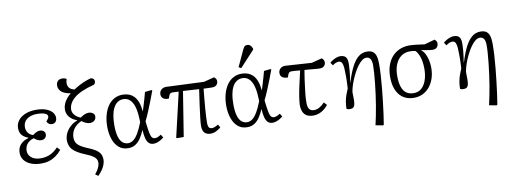

<svg xmlns="http://www.w3.org/2000/svg" viewBox="-75 -1231 5051 1905"><g transform="rotate(-10 2450.5 -278.5)"><path d="M254 14Q194 14 150 -3.5Q106 -21 81.5 -52.5Q57 -84 57 -127Q57 -159 70 -185Q83 -211 108.5 -229.5Q134 -248 170 -258V-260Q140 -271 121 -286.5Q102 -302 93 -323Q84 -344 84 -371Q84 -414 109.5 -447.5Q135 -481 181.5 -500.5Q228 -520 290 -520Q351 -520 391.5 -504.5Q432 -489 453 -464Q474 -439 474 -409Q474 -383 460.5 -368Q447 -353 424 -353Q413 -353 403 -357Q393 -361 385.5 -368.5Q378 -376 372 -386Q388 -406 394 -416Q400 -426 400 -435Q400 -455 372 -466.5Q344 -478 294 -478Q250 -478 218.5 -464.5Q187 -451 170 -427Q153 -403 153 -369Q153 -338 169 -314Q185 -290 220 -278Q238 -292 255.5 -301Q273 -310 292 -310Q315 -310 330 -297.5Q345 -285 345 -264Q345 -244 331 -229Q317 -214 291 -214Q275 -214 257.5 -221.5Q240 -229 219 -246Q171 -231 150 -201.5Q129 -172 129 -136Q129 -108 144 -86Q159 -64 187.5 -51Q216 -38 257 -38Q307 -38 348.5 -56Q390 -74 431 -117L459 -87Q431 -53 399 -30.5Q367 -8 331 3Q295 14 254 14Z M786 233 758 212Q776 191 787 172.5Q798 154 804 135.5Q810 117 810 101Q810 80 799.5 64Q789 48 765.5 33Q742 18 700 1Q653 -18 622.5 -36.5Q592 -55 574 -74.5Q556 -94 548.5 -116.5Q541 -139 540 -166Q540 -204 557 -239.5Q574 -275 605 -303Q636 -331 676 -345V-347Q626 -365 600 -397.5Q574 -430 574 -470Q574 -500 585.5 -528Q597 -556 617 -580Q637 -604 660 -622Q625 -626 597.5 -638.5Q570 -651 554.5 -672Q539 -693 539 -719Q539 -747 554.5 -764Q570 -781 601 -781Q614 -781 625.5 -777.5Q637 -774 644 -769Q640 -756 638 -747Q636 -738 636 -728Q636 -697 652.5 -678.5Q669 -660 703 -652Q734 -673 765.5 -689Q797 -705 825.5 -716Q854 -727 874 -732Q890 -735 903 -725.5Q916 -716 916 -697Q916 -690 914 -683.5Q912 -677 908 -672.5Q904 -668 899 -665Q828 -647 777.5 -624.5Q727 -602 696 -575.5Q665 -549 650 -520Q635 -491 635 -459Q635 -431 657.5 -405Q680 -379 716 -367Q740 -385 761 -393Q782 -401 800 -401Q822 -401 840.5 -389Q859 -377 859 -354Q859 -327 840.5 -312.5Q822 -298 798 -298Q779 -298 759 -306Q739 -314 715 -332Q690 -321 670.5 -306Q651 -291 637 -271.5Q623 -252 616 -229.5Q609 -207 609 -183Q609 -162 615.5 -144Q622 -126 636 -112Q650 -98 672 -85.5Q694 -73 724 -60Q775 -40 806 -20.5Q837 -1 851 23.5Q865 48 865 84Q865 106 855.5 132.5Q846 159 828 184.5Q810 210 786 233Z M1128 14Q1071 14 1033.5 -18.5Q996 -51 977 -107Q958 -163 958 -232Q958 -293 972 -345.5Q986 -398 1012 -437Q1038 -476 1076.5 -497.5Q1115 -519 1163 -519Q1196 -519 1224.5 -508.5Q1253 -498 1275.5 -475.5Q1298 -453 1312.5 -415Q1327 -377 1332 -322H1333Q1344 -357 1353.5 -388.5Q1363 -420 1371.5 -449.5Q1380 -479 1387 -507L1453 -514L1461 -509Q1443 -459 1422.5 -407Q1402 -355 1382 -307Q1362 -259 1342 -219L1346 -182Q1353 -127 1359.5 -95.5Q1366 -64 1377 -51Q1388 -38 1407 -38Q1420 -38 1435.5 -44.5Q1451 -51 1468 -62L1487 -31Q1472 -18 1454.5 -8Q1437 2 1419 8Q1401 14 1384 14Q1354 14 1336 -3Q1318 -20 1309 -53.5Q1300 -87 1297 -138H1296Q1276 -91 1252.5 -57Q1229 -23 1199 -4.5Q1169 14 1128 14ZM1135 -35Q1164 -35 1189 -54Q1214 -73 1238.5 -114.5Q1263 -156 1288 -221L1286 -261Q1283 -333 1268 -380Q1253 -427 1226 -450.5Q1199 -474 1163 -474Q1129 -474 1103.5 -456.5Q1078 -439 1061.5 -406.5Q1045 -374 1037.5 -330.5Q1030 -287 1030 -236Q1030 -163 1043 -119Q1056 -75 1080 -55Q1104 -35 1135 -35Z M1958 14Q1919 14 1897.5 -8Q1876 -30 1876 -77Q1876 -101 1881.5 -151Q1887 -201 1897 -274.5Q1907 -348 1921 -441Q1882 -444 1841 -446Q1800 -448 1760 -451L1688 0H1621L1613 -5L1717 -452Q1693 -453 1677.5 -454Q1662 -455 1653 -455Q1641 -455 1632.5 -449Q1624 -443 1619 -429L1609 -401Q1591 -400 1577.5 -403Q1564 -406 1554 -413Q1544 -420 1538.5 -431Q1533 -442 1533 -455Q1533 -477 1543 -491.5Q1553 -506 1569 -513.5Q1585 -521 1604 -520L1982 -504L2087 -531Q2100 -521 2105.5 -511Q2111 -501 2111 -487Q2111 -473 2104 -461Q2097 -449 2084.5 -442Q2072 -435 2054 -435Q2043 -435 2019.5 -436Q1996 -437 1965 -438Q1960 -383 1955 -331.5Q1950 -280 1946.5 -235Q1943 -190 1941.5 -155Q1940 -120 1940 -98Q1940 -75 1944.5 -62Q1949 -49 1958 -43.5Q1967 -38 1981 -38Q1993 -38 2008.5 -44Q2024 -50 2044 -62L2062 -31Q2045 -17 2028 -7Q2011 3 1994 8.5Q1977 14 1958 14Z M2327 14Q2270 14 2232.5 -18.5Q2195 -51 2176 -107Q2157 -163 2157 -232Q2157 -293 2171 -345.5Q2185 -398 2211 -437Q2237 -476 2275.5 -497.5Q2314 -519 2362 -519Q2395 -519 2423.5 -508.5Q2452 -498 2474.5 -475.5Q2497 -453 2511.5 -415Q2526 -377 2531 -322H2532Q2543 -357 2552.5 -388.5Q2562 -420 2570.5 -449.5Q2579 -479 2586 -507L2652 -514L2660 -509Q2642 -459 2621.5 -407Q2601 -355 2581 -307Q2561 -259 2541 -219L2545 -182Q2552 -127 2558.5 -95.5Q2565 -64 2576 -51Q2587 -38 2606 -38Q2619 -38 2634.5 -44.5Q2650 -51 2667 -62L2686 -31Q2671 -18 2653.5 -8Q2636 2 2618 8Q2600 14 2583 14Q2553 14 2535 -3Q2517 -20 2508 -53.5Q2499 -87 2496 -138H2495Q2475 -91 2451.5 -57Q2428 -23 2398 -4.5Q2368 14 2327 14ZM2334 -35Q2363 -35 2388 -54Q2413 -73 2437.5 -114.5Q2462 -156 2487 -221L2485 -261Q2482 -333 2467 -380Q2452 -427 2425 -450.5Q2398 -474 2362 -474Q2328 -474 2302.5 -456.5Q2277 -439 2260.5 -406.5Q2244 -374 2236.5 -330.5Q2229 -287 2229 -236Q2229 -163 2242 -119Q2255 -75 2279 -55Q2303 -35 2334 -35ZM2369 -574 2344 -587 2418 -747Q2429 -770 2438 -780Q2447 -790 2465 -790Q2484 -790 2496 -779.5Q2508 -769 2517 -747V-734Z M2995 14Q2952 14 2926 -1.5Q2900 -17 2888.5 -46Q2877 -75 2877 -113Q2878 -142 2885 -188.5Q2892 -235 2906 -300.5Q2920 -366 2940 -450Q2912 -453 2888 -454.5Q2864 -456 2852 -456Q2840 -456 2831.5 -450Q2823 -444 2818 -429L2808 -402Q2784 -402 2767 -408.5Q2750 -415 2741.5 -427.5Q2733 -440 2733 -457Q2733 -488 2753.5 -505Q2774 -522 2802 -521L3067 -504L3172 -531Q3184 -521 3189.5 -511Q3195 -501 3195 -487Q3195 -466 3180 -450.5Q3165 -435 3137 -435Q3129 -435 3108 -436.5Q3087 -438 3055.5 -441Q3024 -444 2983 -447Q2980 -426 2976.5 -405.5Q2973 -385 2970 -364.5Q2967 -344 2964.5 -324Q2962 -304 2959.5 -285Q2957 -266 2955 -248Q2953 -230 2951 -213Q2949 -196 2948 -180Q2947 -164 2946.5 -149.5Q2946 -135 2946 -122Q2946 -78 2961.5 -58Q2977 -38 3010 -38Q3036 -38 3063 -53Q3090 -68 3116 -96L3143 -67Q3125 -43 3101 -24.5Q3077 -6 3050 4Q3023 14 2995 14Z M3655 230 3582 216Q3591 177 3601 128Q3611 79 3620 25Q3629 -29 3636.5 -84.5Q3644 -140 3649.5 -193Q3655 -246 3658.5 -292Q3662 -338 3662 -372Q3662 -421 3647.5 -440.5Q3633 -460 3607 -460Q3585 -460 3563 -443Q3541 -426 3520 -397.5Q3499 -369 3481 -335Q3463 -301 3448.5 -265.5Q3434 -230 3425.5 -199.5Q3417 -169 3414 -148Q3415 -106 3415 -75.5Q3415 -45 3411 -25Q3407 -5 3395 4.5Q3383 14 3361 14Q3350 14 3340.5 11.5Q3331 9 3327 5Q3327 -34 3333.5 -68.5Q3340 -103 3351 -134Q3362 -165 3374 -192Q3375 -214 3376 -233.5Q3377 -253 3377.5 -272Q3378 -291 3378 -312.5Q3378 -334 3377 -361Q3377 -401 3372 -425Q3367 -449 3357.5 -459Q3348 -469 3333 -469Q3319 -469 3303 -463Q3287 -457 3269 -443L3249 -473Q3265 -487 3283.5 -497.5Q3302 -508 3320.5 -514Q3339 -520 3355 -520Q3380 -520 3396 -511Q3412 -502 3419.5 -484Q3427 -466 3427 -439Q3427 -424 3426 -404Q3425 -384 3423 -359Q3421 -334 3417 -305.5Q3413 -277 3408 -245H3410Q3438 -336 3469 -397Q3500 -458 3537.5 -488.5Q3575 -519 3623 -519Q3661 -519 3682.5 -504Q3704 -489 3713.5 -458Q3723 -427 3723 -379Q3723 -327 3719.5 -265Q3716 -203 3709.5 -136.5Q3703 -70 3695.5 -5Q3688 60 3680 119Q3672 178 3664 225Z M4008 14Q3958 14 3920.5 -3.5Q3883 -21 3858 -53.5Q3833 -86 3820.5 -130.5Q3808 -175 3808 -230Q3808 -293 3825 -344Q3842 -395 3874 -431Q3906 -467 3950.5 -486.5Q3995 -506 4049 -506Q4065 -506 4082 -504.5Q4099 -503 4118 -501Q4137 -499 4158 -496Q4179 -493 4202 -490L4307 -519Q4318 -509 4323.5 -500.5Q4329 -492 4329 -477Q4329 -461 4322 -448.5Q4315 -436 4302.5 -429.5Q4290 -423 4274 -423Q4260 -423 4244 -425Q4228 -427 4207.5 -431Q4187 -435 4158 -440V-438Q4180 -421 4195 -392Q4210 -363 4218 -326.5Q4226 -290 4226 -250Q4226 -192 4210 -144Q4194 -96 4165 -60.5Q4136 -25 4096 -5.5Q4056 14 4008 14ZM4011 -32Q4059 -32 4091 -60.5Q4123 -89 4140 -139.5Q4157 -190 4157 -252Q4157 -294 4150.5 -330.5Q4144 -367 4131 -395.5Q4118 -424 4101 -441Q4086 -445 4073 -446Q4060 -447 4043 -447Q3994 -447 3957 -420.5Q3920 -394 3899.5 -345Q3879 -296 3879 -229Q3879 -163 3893.5 -119Q3908 -75 3938 -53.5Q3968 -32 4011 -32Z M4799 230 4726 216Q4735 177 4745 128Q4755 79 4764 25Q4773 -29 4780.5 -84.5Q4788 -140 4793.5 -193Q4799 -246 4802.5 -292Q4806 -338 4806 -372Q4806 -421 4791.5 -440.5Q4777 -460 4751 -460Q4729 -460 4707 -443Q4685 -426 4664 -397.5Q4643 -369 4625 -335Q4607 -301 4592.5 -265.5Q4578 -230 4569.5 -199.5Q4561 -169 4558 -148Q4559 -106 4559 -75.5Q4559 -45 4555 -25Q4551 -5 4539 4.5Q4527 14 4505 14Q4494 14 4484.5 11.5Q4475 9 4471 5Q4471 -34 4477.5 -68.5Q4484 -103 4495 -134Q4506 -165 4518 -192Q4519 -214 4520 -233.5Q4521 -253 4521.5 -272Q4522 -291 4522 -312.5Q4522 -334 4521 -361Q4521 -401 4516 -425Q4511 -449 4501.5 -459Q4492 -469 4477 -469Q4463 -469 4447 -463Q4431 -457 4413 -443L4393 -473Q4409 -487 4427.5 -497.5Q4446 -508 4464.5 -514Q4483 -520 4499 -520Q4524 -520 4540 -511Q4556 -502 4563.5 -484Q4571 -466 4571 -439Q4571 -424 4570 -404Q4569 -384 4567 -359Q4565 -334 4561 -305.5Q4557 -277 4552 -245H4554Q4582 -336 4613 -397Q4644 -458 4681.5 -488.5Q4719 -519 4767 -519Q4805 -519 4826.5 -504Q4848 -489 4857.5 -458Q4867 -427 4867 -379Q4867 -327 4863.5 -265Q4860 -203 4853.5 -136.5Q4847 -70 4839.5 -5Q4832 60 4824 119Q4816 178 4808 225Z"/></g></svg>

Font: Literata 18pt Light
Style: Italic
Weight: 300
Italic angle: -2°
Designer: Latin by Veronika Burian and Jose Scaglione. Greek by Irene Vlachou. Cyrillic by Vera Evstafieva
Foundry: TypeTogether
Version: Version 3.103;gftools[0.9.29]